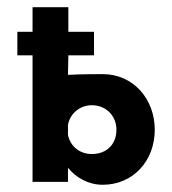

<svg xmlns="http://www.w3.org/2000/svg" viewBox="-20 -503 476 531"><path d="M70 0H168V-39C190 -12 224 8 264 8C349 8 408 -59 408 -144C408 -229 349 -298 264 -298C247 -298 207 -298 168 -296L169 -350H240V-415H169V-483H70V-415H28V-350H70ZM302 -144C302 -104 275 -77 234 -77C200 -77 174 -99 168 -130V-158C174 -190 202 -212 234 -212C272 -212 302 -184 302 -144Z"/></svg>

Font: Hussar Tani
Style: Bold
Weight: 700
Foundry: Cannot Into Space Fonts
Version: Version 0.92